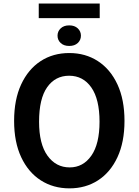

<svg xmlns="http://www.w3.org/2000/svg" viewBox="-20 -1030 765 1060"><path d="M667.3 -362.6Q667.3 -245.7 628.6 -162.3Q589.8 -78.8 521.3 -34.4Q452.8 9.9 363.6 9.9Q274.1 9.9 205.1 -34.4Q136 -78.8 96.9 -162.3Q57.9 -245.7 57.9 -362.6Q57.9 -480.1 96.8 -563.9Q135.7 -647.7 204.2 -692.5Q272.7 -737.2 362.6 -737.2Q451.7 -737.2 520.6 -692.5Q589.5 -647.7 628.4 -563.9Q667.3 -480.1 667.3 -362.6ZM529.5 -358Q529.5 -482.2 484.2 -547.1Q438.9 -611.9 361.5 -611.9Q285.2 -611.9 240.4 -548.5Q195.7 -485.1 195.7 -358Q195.7 -235.1 242.2 -170.5Q288.7 -105.8 364.7 -105.8Q438.9 -105.8 484.2 -170.5Q529.5 -235.1 529.5 -358ZM530.5 -1010.3V-930H193.9V-1010.3ZM297.6 -833.1Q297.6 -856.9 315 -873.4Q332.4 -889.9 362.2 -889.9Q392 -889.9 409.4 -873.4Q426.8 -856.9 426.8 -833.1Q426.8 -808.9 409.4 -792.6Q392 -776.3 362.2 -776.3Q332.4 -776.3 315 -792.6Q297.6 -808.9 297.6 -833.1Z"/></svg>

Font: Interface
Style: Bold
Weight: 700
Designer: Rasmus Andersson
Foundry: rsms
Version: Version 1.8